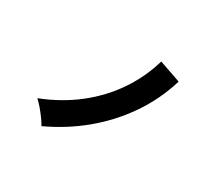

<svg xmlns="http://www.w3.org/2000/svg" viewBox="-136 -943 1272 1163"><g transform="rotate(30 500.0 -362.0)"><path d="M258 -11Q248 -30 229.5 -55.5Q211 -81 190.5 -105Q170 -129 152 -145Q292 -200 400 -285Q508 -370 581.5 -479Q655 -588 691 -713L843 -660Q798 -512 713 -389Q628 -266 512.5 -170.5Q397 -75 258 -11Z"/></g></svg>

Font: Zen Kaku Gothic New Black
Style: Regular
Weight: 900
Designer: Yoshimichi Ohira
Foundry: Positype
Version: Version 1.001